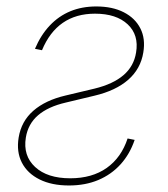

<svg xmlns="http://www.w3.org/2000/svg" viewBox="-20 -567 522 598"><path d="M88.9 -415Q107.4 -458.5 135.3 -487.8Q163.1 -517.1 199.2 -532Q235.4 -546.9 279.8 -546.9Q330.1 -546.9 365.5 -528.8Q400.9 -510.7 417.2 -478.5Q433.6 -446.3 426.3 -403.3Q418 -352.5 379.4 -318.6Q340.8 -284.7 274.4 -269L185.1 -247.6Q129.9 -234.9 98.6 -208Q67.4 -181.2 60.5 -138.7Q51.3 -82 89.4 -46.9Q127.4 -11.7 198.7 -11.7Q266.6 -11.7 312.3 -43.9Q357.9 -76.2 377.4 -135.7L399.4 -131.3Q384.3 -86.9 355.5 -55.2Q326.7 -23.4 286.1 -6.3Q245.6 10.7 194.8 10.7Q141.1 10.7 103.3 -8.1Q65.4 -26.9 48.1 -60.5Q30.8 -94.2 38.1 -138.7Q46.4 -189.5 84 -222.2Q121.6 -254.9 184.1 -269.5L274.4 -291Q332.5 -305.2 364.7 -333Q397 -360.8 403.8 -403.3Q413.1 -458 377.7 -491.2Q342.3 -524.4 275.9 -524.4Q216.8 -524.4 175.5 -495.8Q134.3 -467.3 110.8 -410.6Z"/></svg>

Font: Inter 18pt Thin
Style: Italic
Weight: 250
Italic angle: -9.3988°
Version: Version 4.001;git-66647c0bb